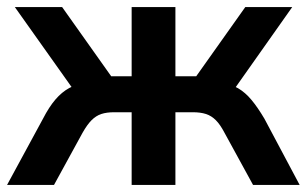

<svg xmlns="http://www.w3.org/2000/svg" viewBox="-20 -524 869 544"><path d="M0 0 102 -188Q119 -221 137 -242Q155 -263 176 -274.5Q197 -286 224 -289L203 -249L22 -504H156L295 -308H353V-504H477V-308H536L675 -504H808L628 -249L607 -289Q634 -286 654.5 -274Q675 -262 692.5 -241Q710 -220 729 -188L829 0H697L616 -148Q604 -171 591.5 -183.5Q579 -196 563.5 -201Q548 -206 526 -206H477V0H353V-206H304Q282 -206 267 -201Q252 -196 239.5 -183.5Q227 -171 214 -148L133 0Z"/></svg>

Font: Nunitoga
Style: Bold
Weight: 700
Designer: Vernon Adams
Foundry: Vernon Adams
Version: Version 1.0